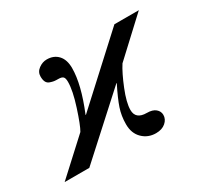

<svg xmlns="http://www.w3.org/2000/svg" viewBox="-118 -582 780 735"><g transform="rotate(-30 271.5 -214.0)"><path d="M559 -428 403 -283Q383 -252 361.5 -198.5Q340 -145 340 -113Q340 -72 389 -72Q414 -72 427 -61Q440 -50 440 -34Q440 -15 424 -1Q408 13 381 13Q346 13 322 -10.5Q298 -34 298 -74Q298 -111 309 -143.5Q320 -176 346 -228L345 -229L93 0H-16L132 -136Q145 -158 166 -223Q187 -288 187 -326Q187 -343 181 -348.5Q175 -354 161 -354Q149 -354 142 -355Q135 -356 125 -359.5Q115 -363 110.5 -372Q106 -381 106 -396Q106 -416 123 -428.5Q140 -441 159 -441Q190 -441 208.5 -421Q227 -401 227 -364Q227 -292 182 -183L183 -182L451 -428Z"/></g></svg>

Font: STIX
Style: Italic
Weight: 400
Italic angle: -16.33°
Designer: MicroPress Inc., with final additions and corrections provided by Coen Hoffman, Elsevier (retired)
Version: Version 1.1.1